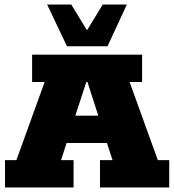

<svg xmlns="http://www.w3.org/2000/svg" viewBox="-20 -823 765 843"><path d="M2 0V-120H52L176 -463H121V-583H604V-463H549L673 -120H723V0H419V-120H474L434 -243L493 -195H229L288 -243L248 -120H303V0ZM295 -267 264 -315H458L427 -267L364 -463H359ZM274 -620 187 -803H293L362 -690L431 -803H537L452 -620Z"/></svg>

Font: Rokkitt Black
Style: Regular
Weight: 900
Designer: Vernon Adams
Foundry: Vernon Adams
Version: Version 3.103